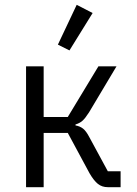

<svg xmlns="http://www.w3.org/2000/svg" viewBox="-20 -776 568 796"><path d="M268 -567 220 -591 298 -756 364 -722ZM88 -501H161V-291H261L388 -501H463L349 -310Q333 -285 321.5 -275Q310 -265 293 -260V-256Q311 -253 324 -243Q337 -233 350 -208L427 -66H480V0H427Q403 0 386 -13.5Q369 -27 351 -58L261 -225H161V0H88Z"/></svg>

Font: PlemolJP
Style: Regular
Weight: 400
Monospace: yes
Version: v2.0.4; ttfautohint (v1.8.4.7-5d5b-dirty) -l 6 -r 45 -G 200 